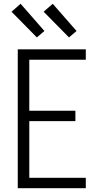

<svg xmlns="http://www.w3.org/2000/svg" viewBox="-20 -996 540 1016"><path d="M74 0V-735H434V-680H135V-410H379V-355H135V-55H434V0ZM345 -798 211 -934 259 -976 385 -832ZM175 -798 41 -934 89 -976 215 -832Z"/></svg>

Font: Iosevka Custom Light
Style: Regular
Weight: 300
Monospace: yes
Designer: Belleve Invis
Foundry: Belleve Invis
Version: Version 27.3.5